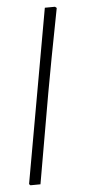

<svg xmlns="http://www.w3.org/2000/svg" viewBox="-68 -843 508 1148"><g transform="rotate(5 186.0 -269.0)"><path d="M214 -807 154 -796C152.7 -102.7 152 250.3 152 263L161 269L220 258L219 -291C219 -401.7 221 -571.7 225 -801Z"/></g></svg>

Font: Alegreya SC
Style: Regular
Weight: 400
Designer: Juan Pablo del Peral
Foundry: Juan Pablo del Peral
Version: Version 1.003